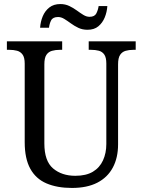

<svg xmlns="http://www.w3.org/2000/svg" viewBox="-20 -918 704 948"><path d="M335 10Q262 10 209.5 -12.5Q157 -35 129.5 -85Q102 -135 102 -216V-604Q102 -634 91.5 -648.5Q81 -663 64 -667.5Q47 -672 26 -672H14V-714H287V-672H275Q254 -672 236.5 -667Q219 -662 209 -647Q199 -632 199 -600V-210Q199 -123 242 -86.5Q285 -50 352 -50Q405 -50 438.5 -70Q472 -90 488.5 -126Q505 -162 505 -207V-604Q505 -634 495 -648.5Q485 -663 468 -667.5Q451 -672 430 -672H418V-714H650V-672H638Q617 -672 600 -667Q583 -662 573 -647Q563 -632 563 -600V-205Q563 -139 537 -90.5Q511 -42 460.5 -16Q410 10 335 10ZM412 -771Q387 -771 367 -780.5Q347 -790 330 -802.5Q313 -815 297.5 -824.5Q282 -834 267 -834Q241 -834 232.5 -817.5Q224 -801 222 -781H178Q180 -811 191 -837.5Q202 -864 223.5 -881Q245 -898 278 -898Q302 -898 322 -888.5Q342 -879 359 -866.5Q376 -854 391.5 -844.5Q407 -835 422 -835Q447 -835 455.5 -851.5Q464 -868 467 -888H510Q508 -858 497 -831.5Q486 -805 465.5 -788Q445 -771 412 -771Z"/></svg>

Font: Noto Serif SemiCondensed
Style: Regular
Weight: 400
Width: 4
Designer: Monotype Design Team
Foundry: Monotype Imaging Inc.
Version: Version 2.013